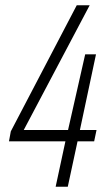

<svg xmlns="http://www.w3.org/2000/svg" viewBox="-20 -708 423 728"><path d="M191 0 228 -172H14L21 -210L271 -688H320L70 -215H238L303 -502H344L283 -215H346L337 -172H274L237 0Z"/></svg>

Font: Saira Condensed ExtraLight
Style: Italic
Weight: 250
Width: 3
Italic angle: -12°
Designer: Hector Gatti with collaboration of the Omnibus-Type team
Foundry: Omnibus-Type
Version: Version 1.101